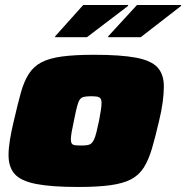

<svg xmlns="http://www.w3.org/2000/svg" viewBox="-20 -736 741 764"><path d="M291 8Q184 8 123.5 -4Q63 -16 38.5 -43.5Q14 -71 14 -119Q14 -145 19.5 -179.5Q25 -214 35 -255Q50 -320 62.5 -365.5Q75 -411 94 -441Q113 -471 144 -487.5Q175 -504 225.5 -511Q276 -518 354 -518Q461 -518 521.5 -506.5Q582 -495 607 -467.5Q632 -440 632 -392Q632 -365 627.5 -330.5Q623 -296 613 -255Q598 -190 584.5 -144.5Q571 -99 552 -69Q533 -39 501.5 -22.5Q470 -6 419 1Q368 8 291 8ZM303 -157Q318 -157 327.5 -158.5Q337 -160 343 -165Q349 -170 354 -180.5Q359 -191 363.5 -209Q368 -227 374 -255Q379 -281 381.5 -298Q384 -315 384 -327Q384 -339 379.5 -344.5Q375 -350 366 -351.5Q357 -353 342 -353Q324 -353 313.5 -350.5Q303 -348 297 -339Q291 -330 286 -310Q281 -290 274 -255Q268 -228 265 -210Q262 -192 262 -181Q262 -170 266 -164.5Q270 -159 279.5 -158Q289 -157 303 -157ZM410 -588 411 -592 525 -716H701L700 -712L540 -588ZM199 -588 200 -592 311 -716H490L489 -712L326 -588Z"/></svg>

Font: Saira Expanded Black
Style: Italic
Weight: 900
Width: 7
Italic angle: -12°
Designer: Hector Gatti with collaboration of the Omnibus-Type team
Foundry: Omnibus-Type
Version: Version 1.101